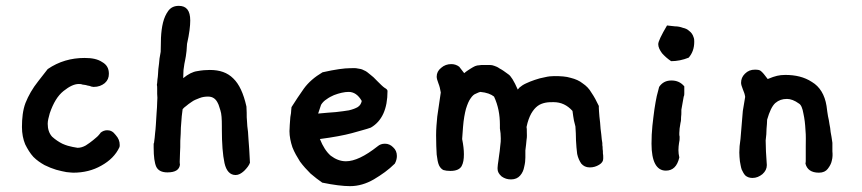

<svg xmlns="http://www.w3.org/2000/svg" viewBox="-20 -599 2944 656"><path d="M388 -96C376 -70 355 -49 326 -33C298 -17 266 -9 230 -9C226 -9 218 -10 207 -11C197 -13 186 -15 172 -19C159 -23 146 -28 132 -35C118 -43 106 -51 94 -63C83 -75 74 -90 66 -106C59 -123 55 -143 55 -165C55 -195 58 -223 67 -247C77 -272 91 -297 111 -322L143 -363C181 -389 223 -401 269 -401C295 -401 314 -397 329 -387C345 -378 352 -365 352 -347C352 -334 348 -324 338 -315C328 -307 316 -302 300 -302C300 -302 298 -302 293 -303C289 -305 284 -306 278 -307C273 -309 268 -309 262 -310C257 -312 253 -312 249 -312C234 -312 217 -304 197 -288C177 -272 162 -247 150 -212C146 -198 143 -186 143 -176C143 -158 148 -143 158 -132C169 -122 181 -114 193 -108C206 -102 218 -99 228 -97C239 -95 245 -94 245 -94C255 -94 264 -97 273 -102C283 -108 290 -114 298 -120C306 -127 313 -132 317 -137C322 -143 324 -145 323 -145C330 -151 338 -154 346 -154C357 -154 366 -150 375 -138C385 -127 389 -116 389 -104C389 -101 389 -98 388 -96Z M834 -43C831 -34 824 -25 814 -15C804 -6 795 -1 785 -1C766 -1 753 -15 747 -42C741 -70 738 -108 738 -158V-167C738 -193 737 -210 733 -222C729 -234 727 -242 725 -245C718 -261 707 -269 691 -269C682 -269 672 -268 662 -264C652 -260 643 -257 635 -251C627 -246 621 -241 615 -236C609 -232 606 -228 604 -226C603 -222 603 -214 601 -202C600 -191 599 -178 598 -163C598 -149 597 -134 596 -118C596 -103 596 -89 595 -76C595 -64 594 -54 594 -46C594 -39 595 -36 595 -37C593 -19 579 -10 552 -10C532 -10 520 -17 514 -29C508 -42 505 -64 505 -94V-108C506 -110 507 -112 507 -117C508 -123 509 -132 510 -145C512 -159 513 -181 515 -213C516 -227 517 -238 517 -249C518 -261 518 -270 517 -278V-296C517 -302 517 -306 516 -309C517 -311 517 -318 518 -328C520 -339 520 -351 521 -363C523 -376 524 -388 525 -399C527 -411 528 -418 529 -422C529 -436 530 -452 530 -470C531 -489 533 -506 537 -522C541 -538 547 -551 555 -562C564 -574 576 -579 591 -579C617 -579 630 -563 630 -529C630 -511 627 -484 619 -449C618 -431 617 -417 615 -407C613 -397 612 -389 610 -381L607 -360C607 -354 606 -344 606 -332C623 -346 639 -354 654 -356C670 -359 684 -360 697 -360C731 -360 757 -351 777 -331C797 -312 812 -280 822 -235C823 -219 823 -208 823 -198C824 -189 824 -180 825 -168C827 -157 828 -142 829 -123C831 -105 832 -78 834 -43Z M1329 -40C1308 -19 1284 -2 1257 14C1231 29 1204 37 1176 37C1152 37 1120 33 1081 25C1068 16 1055 6 1041 -6C1028 -19 1016 -32 1005 -47C995 -63 986 -78 979 -96C973 -114 969 -133 969 -151C969 -157 970 -163 970 -172C971 -182 971 -190 972 -199C974 -209 975 -217 975 -223C976 -230 976 -233 976 -233C990 -255 1003 -275 1018 -296C1034 -318 1055 -336 1082 -352C1126 -362 1157 -366 1176 -366C1186 -366 1195 -367 1202 -365C1210 -364 1216 -363 1223 -359C1231 -356 1237 -351 1244 -345C1252 -339 1260 -332 1269 -322C1280 -311 1288 -303 1294 -299C1301 -295 1304 -292 1304 -288C1304 -227 1285 -185 1247 -163C1231 -157 1209 -152 1182 -144C1156 -137 1119 -130 1073 -124C1083 -99 1095 -80 1110 -67C1126 -55 1143 -48 1162 -48C1191 -48 1227 -65 1270 -99C1277 -105 1285 -108 1295 -108C1306 -108 1315 -104 1323 -96C1332 -88 1336 -78 1336 -66C1336 -58 1334 -49 1329 -40ZM1216 -254C1204 -275 1189 -285 1171 -285C1164 -285 1156 -284 1147 -282C1139 -280 1131 -278 1121 -274C1112 -270 1104 -266 1096 -260C1088 -255 1082 -249 1077 -241L1067 -211C1090 -213 1110 -215 1127 -216C1145 -218 1160 -220 1172 -222C1185 -225 1195 -229 1202 -233C1210 -238 1214 -245 1216 -254Z M2041 -57C2041 -49 2037 -42 2027 -36C2017 -30 2007 -27 1995 -27C1982 -27 1973 -32 1966 -40C1960 -49 1955 -59 1952 -73C1950 -87 1949 -103 1948 -119C1948 -136 1947 -152 1946 -167C1945 -172 1943 -179 1941 -187C1939 -196 1938 -207 1936 -220C1918 -240 1897 -250 1871 -250C1862 -250 1853 -250 1843 -248C1834 -246 1825 -243 1817 -237C1809 -231 1802 -223 1795 -211C1789 -200 1783 -185 1779 -165C1780 -162 1780 -156 1780 -147C1780 -140 1781 -132 1779 -121C1778 -111 1777 -99 1775 -85V-80V-61C1775 -51 1774 -41 1771 -29C1769 -18 1765 -8 1757 1C1750 9 1740 14 1726 14C1714 14 1704 11 1694 4C1685 -4 1680 -12 1680 -22C1680 -24 1680 -29 1681 -37C1683 -46 1683 -55 1685 -66C1687 -78 1688 -88 1689 -99C1691 -111 1691 -120 1691 -126C1691 -138 1690 -149 1688 -160V-173C1688 -207 1682 -239 1668 -269C1658 -277 1643 -283 1621 -285C1617 -284 1612 -282 1606 -279C1600 -277 1594 -272 1588 -263C1582 -255 1577 -243 1572 -227C1568 -212 1564 -191 1562 -165L1559 -124C1563 -104 1565 -87 1565 -72C1565 -55 1563 -42 1557 -31C1551 -21 1539 -15 1519 -15C1509 -15 1502 -16 1495 -18C1489 -21 1484 -26 1480 -34C1476 -43 1474 -55 1472 -71C1471 -88 1470 -110 1470 -137C1470 -159 1472 -180 1474 -201C1477 -223 1481 -250 1486 -283C1484 -295 1482 -304 1478 -314C1474 -324 1472 -332 1472 -337C1472 -349 1477 -359 1487 -367C1497 -376 1509 -380 1522 -380C1532 -380 1541 -377 1549 -371L1566 -349C1574 -356 1581 -360 1587 -364C1593 -368 1599 -371 1603 -373C1608 -375 1613 -376 1617 -376C1622 -377 1627 -377 1633 -377H1653C1659 -377 1664 -376 1669 -374C1675 -372 1680 -370 1687 -365C1695 -361 1705 -354 1717 -345C1725 -340 1736 -323 1749 -293L1755 -300C1761 -305 1768 -310 1777 -314C1787 -319 1796 -322 1807 -326C1819 -330 1829 -333 1841 -335C1853 -338 1864 -339 1873 -339C1895 -339 1914 -338 1930 -333C1946 -329 1960 -323 1971 -314C1983 -306 1993 -296 2001 -282C2010 -269 2018 -254 2026 -237V-230C2026 -225 2027 -215 2028 -201C2030 -187 2031 -173 2032 -159C2034 -145 2035 -134 2036 -123C2038 -113 2038 -108 2038 -109V-103C2039 -99 2039 -96 2039 -90C2040 -85 2040 -81 2040 -75C2041 -70 2041 -66 2041 -63Z M2350 -471C2352 -466 2352 -461 2352 -456C2352 -435 2346 -417 2333 -402C2313 -394 2293 -390 2273 -390C2261 -398 2251 -407 2242 -417C2234 -428 2229 -438 2229 -448C2229 -457 2239 -478 2259 -512C2268 -511 2276 -510 2286 -509C2296 -509 2305 -507 2313 -504C2322 -502 2329 -499 2335 -493C2342 -488 2347 -481 2350 -471ZM2318 -304V-291V-280C2318 -276 2318 -273 2316 -269L2308 -224V-215C2308 -211 2308 -206 2307 -199C2307 -193 2307 -186 2305 -179C2304 -173 2303 -166 2302 -160C2302 -154 2301 -149 2301 -145V-137C2302 -135 2302 -133 2302 -129C2302 -123 2302 -118 2300 -110C2299 -103 2298 -95 2298 -86C2298 -78 2299 -70 2301 -61C2294 -31 2279 -16 2255 -16C2223 -16 2206 -47 2206 -108C2206 -129 2207 -149 2209 -169C2211 -190 2214 -209 2216 -226C2219 -244 2221 -258 2224 -271C2228 -285 2230 -295 2232 -302C2242 -317 2256 -324 2274 -324C2292 -324 2306 -318 2318 -304Z M2824 -111V-103V-82C2825 -72 2825 -61 2822 -50C2820 -40 2815 -31 2808 -22C2802 -14 2792 -9 2778 -9C2752 -9 2737 -20 2732 -40C2733 -44 2733 -48 2733 -53V-70V-99C2733 -117 2734 -135 2732 -155C2731 -175 2729 -193 2725 -211C2722 -229 2717 -241 2710 -245C2695 -256 2681 -261 2669 -261C2653 -261 2641 -257 2629 -247C2618 -237 2609 -218 2601 -190C2601 -181 2600 -171 2599 -159C2599 -147 2598 -134 2596 -119C2596 -108 2597 -96 2597 -82C2598 -68 2599 -53 2600 -35C2600 -23 2595 -13 2585 -4C2575 4 2564 9 2551 9C2541 9 2533 6 2527 1C2521 -5 2518 -12 2514 -20C2511 -29 2510 -38 2508 -48C2507 -58 2506 -68 2506 -78C2506 -86 2507 -92 2507 -100L2510 -124L2518 -220L2526 -268C2525 -276 2522 -285 2518 -294C2514 -304 2512 -311 2512 -316C2512 -328 2516 -338 2525 -347C2535 -357 2546 -361 2559 -361C2569 -361 2576 -360 2580 -356C2585 -352 2593 -343 2603 -329C2617 -335 2627 -338 2635 -340C2643 -342 2653 -343 2663 -343C2698 -343 2728 -336 2754 -319C2781 -303 2798 -275 2804 -237C2806 -223 2807 -212 2809 -202C2811 -193 2813 -184 2814 -175C2816 -167 2817 -158 2818 -148C2820 -138 2822 -126 2824 -111Z"/></svg>

Font: Gaegu
Style: Bold
Weight: 700
Designer: JIKJI
Foundry: JIKJI
Version: Version 1.00